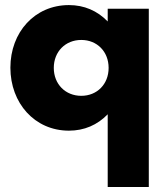

<svg xmlns="http://www.w3.org/2000/svg" viewBox="-20 -500 657 756"><path d="M251.4 14.5C311.4 14.5 363.2 -7.7 404.1 -50V236.4H565.9V-465.5H404.1V-415.5C363.2 -457.7 311.4 -480 251.4 -480C116.4 -480 20.9 -372.7 20.9 -233.6C20.9 -94.1 116.4 14.5 251.4 14.5ZM191.8 -232.7C191.8 -296.8 237.7 -342.7 300 -342.7C362.3 -342.7 407.7 -296.8 407.7 -232.7C407.7 -168.6 362.3 -122.7 300 -122.7C237.7 -122.7 191.8 -168.6 191.8 -232.7Z"/></svg>

Font: Spartan MB ExtBd
Style: Regular
Weight: 800
Designer: Matt Bailey, Mirko Velimirovic
Foundry: Matt Bailey
Version: Version 1.005